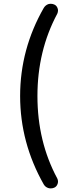

<svg xmlns="http://www.w3.org/2000/svg" viewBox="-20 -831 394 1039"><path d="M290 134.8Q293.9 142.6 293.9 151.4Q293.9 157.2 292 163.1Q287.1 178.7 273.4 184.6Q264.6 188.5 254.9 188.5Q248 188.5 241.2 186.5Q225.6 181.6 216.8 167Q88.9 -58.6 88.9 -311.5Q88.9 -564.5 216.8 -788.1Q225.6 -802.7 241.2 -808.6Q248 -810.5 254.9 -810.5Q264.6 -810.5 273.4 -806.6Q287.1 -800.8 292 -785.2Q293.9 -779.3 293.9 -774.4Q293.9 -765.6 290 -756.8Q182.6 -556.6 182.6 -311.5Q182.6 -64.5 290 134.8Z"/></svg>

Font: Gen Jyuu GothicX Medium
Style: Regular
Weight: 500
Designer: Ryoko NISHIZUKA (kana &amp; ideographs); Paul D. Hunt (Latin, Greek &amp; Cyrillic); Wenlong ZHANG (bopomofo); Sandoll C
Version: Version 1.058.20140828